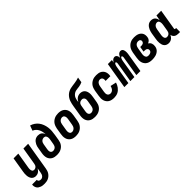

<svg xmlns="http://www.w3.org/2000/svg" viewBox="207 -2042 3572 3572"><g transform="rotate(-45 1993.0 -256.0)"><path d="M166 223Q143 223 119.5 220.5Q96 218 74.5 210Q53 202 34.5 189.5Q16 177 4.5 158Q-7 139 -11.5 116Q-16 93 -12 70V68H112Q110 80 115 91Q120 102 129.5 108Q139 114 151 116Q163 118 175 118Q191 118 207 109Q223 100 233.5 85.5Q244 71 249 54.5Q254 38 257 21L273 -72Q263 -56 251 -40.5Q239 -25 223 -14Q207 -3 188.5 2.5Q170 8 152 8Q126 8 103.5 -1.5Q81 -11 66 -29.5Q51 -48 43 -71.5Q35 -95 33 -120.5Q31 -146 32.5 -172Q34 -198 39 -223L88 -520H213L161 -206Q159 -195 158 -183Q157 -171 157.5 -159.5Q158 -148 161 -137Q164 -126 169.5 -116.5Q175 -107 185.5 -102Q196 -97 208 -97Q223 -97 238.5 -103Q254 -109 265 -121Q276 -133 282 -148Q288 -163 290 -179L347 -520H472L379 38Q375 63 367 87.5Q359 112 344.5 134Q330 156 309.5 174Q289 192 265 203Q241 214 216 218.5Q191 223 166 223Z M707 8Q678 8 650 2.5Q622 -3 598.5 -16.5Q575 -30 558 -51.5Q541 -73 533 -99.5Q525 -126 524.5 -155Q524 -184 529 -213L548 -327Q551 -348 556.5 -368.5Q562 -389 572 -408.5Q582 -428 595.5 -446Q609 -464 627 -477Q645 -490 666 -496Q687 -502 707 -502Q729 -502 749 -497Q769 -492 784.5 -480Q800 -468 811.5 -451Q823 -434 828 -415Q827 -450 819.5 -484Q812 -518 797 -547.5Q782 -577 757.5 -600Q733 -623 701 -635L738 -735Q783 -722 820 -696.5Q857 -671 883.5 -636Q910 -601 926 -558.5Q942 -516 948.5 -470Q955 -424 951.5 -376Q948 -328 940 -280L921 -166Q917 -142 908.5 -118.5Q900 -95 884.5 -73.5Q869 -52 848.5 -36Q828 -20 804.5 -10Q781 0 756 4Q731 8 707 8ZM708 -97Q724 -97 741 -103Q758 -109 770.5 -121.5Q783 -134 789.5 -150.5Q796 -167 799 -184L816 -283Q818 -295 819 -307.5Q820 -320 819 -332.5Q818 -345 814.5 -356.5Q811 -368 804 -377.5Q797 -387 785.5 -392Q774 -397 761 -397Q745 -397 728 -391Q711 -385 698.5 -372Q686 -359 679.5 -343Q673 -327 670 -310L651 -196Q648 -179 648.5 -161.5Q649 -144 655.5 -129Q662 -114 676 -105.5Q690 -97 708 -97Z M1206 8Q1176 8 1147.5 2Q1119 -4 1095.5 -19Q1072 -34 1056 -56.5Q1040 -79 1032.5 -106.5Q1025 -134 1025.5 -164Q1026 -194 1031 -223L1050 -343Q1055 -368 1063.5 -393Q1072 -418 1086.5 -440Q1101 -462 1122 -479.5Q1143 -497 1167 -508Q1191 -519 1216.5 -523.5Q1242 -528 1267 -528Q1297 -528 1325.5 -522Q1354 -516 1377.5 -501Q1401 -486 1417.5 -463.5Q1434 -441 1441.5 -413.5Q1449 -386 1448.5 -356Q1448 -326 1443 -297L1423 -177Q1419 -152 1410.5 -127Q1402 -102 1387 -80Q1372 -58 1351.5 -40.5Q1331 -23 1307 -12Q1283 -1 1257 3.5Q1231 8 1206 8ZM1207 -97Q1225 -97 1242 -104.5Q1259 -112 1272 -126.5Q1285 -141 1291.5 -158.5Q1298 -176 1301 -194L1321 -314Q1323 -326 1324 -338Q1325 -350 1324 -362Q1323 -374 1319 -385Q1315 -396 1308 -405Q1301 -414 1290 -418.5Q1279 -423 1267 -423Q1249 -423 1231.5 -415.5Q1214 -408 1201 -393.5Q1188 -379 1182 -361.5Q1176 -344 1173 -326L1153 -206Q1151 -194 1150 -182Q1149 -170 1150 -158Q1151 -146 1154.5 -135Q1158 -124 1165 -115Q1172 -106 1183.5 -101.5Q1195 -97 1207 -97Z M1707 8Q1678 8 1650 2.5Q1622 -3 1598.5 -16.5Q1575 -30 1558 -51.5Q1541 -73 1533 -99.5Q1525 -126 1524.5 -155Q1524 -184 1529 -213L1562 -414Q1567 -443 1573 -472Q1579 -501 1589.5 -529.5Q1600 -558 1617 -584.5Q1634 -611 1657 -632.5Q1680 -654 1708 -668Q1736 -682 1765 -689Q1794 -696 1823.5 -699.5Q1853 -703 1882.5 -707.5Q1912 -712 1941.5 -718.5Q1971 -725 1999 -735L1982 -630Q1960 -619 1938 -612.5Q1916 -606 1893 -602.5Q1870 -599 1847.5 -597Q1825 -595 1802 -589.5Q1779 -584 1758.5 -571Q1738 -558 1722.5 -539Q1707 -520 1699 -498Q1691 -476 1687 -454Q1685 -443 1684 -432Q1683 -421 1682 -410Q1692 -430 1705.5 -447.5Q1719 -465 1737 -477.5Q1755 -490 1775.5 -496Q1796 -502 1817 -502Q1842 -502 1865.5 -494Q1889 -486 1906 -469Q1923 -452 1932 -429.5Q1941 -407 1944.5 -382Q1948 -357 1946 -331.5Q1944 -306 1940 -280L1921 -166Q1917 -142 1908.5 -118.5Q1900 -95 1884.5 -73.5Q1869 -52 1848.5 -36Q1828 -20 1804.5 -10Q1781 0 1756 4Q1731 8 1707 8ZM1708 -97Q1724 -97 1741 -103Q1758 -109 1770.5 -121.5Q1783 -134 1789.5 -150.5Q1796 -167 1799 -184L1818 -298Q1821 -315 1821 -332.5Q1821 -350 1814 -364.5Q1807 -379 1793 -388Q1779 -397 1761 -397Q1746 -397 1731 -393Q1716 -389 1703 -379Q1690 -369 1682.5 -354.5Q1675 -340 1673 -325L1651 -196Q1648 -179 1648.5 -161.5Q1649 -144 1655.5 -129Q1662 -114 1676 -105.5Q1690 -97 1708 -97Z M2210 8Q2180 8 2151 2Q2122 -4 2098 -18.5Q2074 -33 2057.5 -56Q2041 -79 2033 -106Q2025 -133 2025.5 -163Q2026 -193 2031 -223L2050 -343Q2055 -368 2063.5 -393Q2072 -418 2086.5 -440Q2101 -462 2122 -479.5Q2143 -497 2167.5 -508.5Q2192 -520 2217 -524Q2242 -528 2267 -528Q2294 -528 2320 -524Q2346 -520 2368 -509Q2390 -498 2407 -480Q2424 -462 2434 -439Q2444 -416 2446 -390Q2448 -364 2444 -338L2442 -328H2318L2319 -333Q2321 -349 2320 -365.5Q2319 -382 2311.5 -395.5Q2304 -409 2290 -416Q2276 -423 2259 -423Q2242 -423 2225.5 -414.5Q2209 -406 2198 -391.5Q2187 -377 2181 -360Q2175 -343 2173 -326L2153 -206Q2150 -187 2150.5 -167.5Q2151 -148 2159 -131.5Q2167 -115 2183.5 -106Q2200 -97 2219 -97Q2237 -97 2255 -105.5Q2273 -114 2285.5 -129Q2298 -144 2305.5 -161.5Q2313 -179 2317 -196L2433 -170Q2426 -146 2415 -123Q2404 -100 2388 -79Q2372 -58 2352 -40.5Q2332 -23 2308.5 -12Q2285 -1 2259.5 3.5Q2234 8 2210 8Z M2483 0 2569 -520H2675L2665 -461Q2671 -474 2679 -486Q2687 -498 2697.5 -507.5Q2708 -517 2721.5 -522.5Q2735 -528 2748 -528Q2764 -528 2777.5 -520Q2791 -512 2798.5 -499Q2806 -486 2809.5 -470.5Q2813 -455 2813 -439Q2819 -455 2827 -470Q2835 -485 2846.5 -498.5Q2858 -512 2874 -520Q2890 -528 2906 -528Q2923 -528 2936.5 -520Q2950 -512 2957.5 -498.5Q2965 -485 2968 -469.5Q2971 -454 2971.5 -437.5Q2972 -421 2970.5 -404.5Q2969 -388 2966 -372L2905 0H2799L2863 -389Q2864 -397 2865 -405Q2866 -413 2864.5 -420Q2863 -427 2859 -433.5Q2855 -440 2847 -440Q2839 -440 2832.5 -432.5Q2826 -425 2822.5 -417.5Q2819 -410 2816.5 -402Q2814 -394 2811.5 -386Q2809 -378 2808 -370Q2807 -362 2805 -354L2747 0H2641L2705 -389Q2706 -397 2707 -405Q2708 -413 2706.5 -420Q2705 -427 2701 -433.5Q2697 -440 2689 -440Q2681 -440 2674.5 -432.5Q2668 -425 2664.5 -417.5Q2661 -410 2658.5 -402Q2656 -394 2653.5 -386Q2651 -378 2650 -370Q2649 -362 2647 -354L2589 0Z M3213 8Q3183 8 3154 2.5Q3125 -3 3100.5 -17.5Q3076 -32 3059 -55Q3042 -78 3034 -105.5Q3026 -133 3026 -163Q3026 -193 3031 -223L3050 -343Q3055 -368 3063 -392.5Q3071 -417 3085.5 -439Q3100 -461 3120.5 -479Q3141 -497 3164.5 -508Q3188 -519 3213 -523.5Q3238 -528 3263 -528Q3288 -528 3313.5 -524.5Q3339 -521 3361.5 -512Q3384 -503 3402.5 -487Q3421 -471 3432 -450Q3443 -429 3445.5 -403.5Q3448 -378 3444 -352Q3442 -338 3436.5 -324Q3431 -310 3421 -298Q3411 -286 3397.5 -277.5Q3384 -269 3370 -263Q3386 -253 3398.5 -239Q3411 -225 3417.5 -207.5Q3424 -190 3425.5 -170Q3427 -150 3423 -130Q3420 -108 3410 -86.5Q3400 -65 3383 -48.5Q3366 -32 3345 -20.5Q3324 -9 3302 -3Q3280 3 3257.5 5.5Q3235 8 3213 8ZM3214 -97Q3223 -97 3232 -98Q3241 -99 3250 -101Q3259 -103 3267.5 -107Q3276 -111 3283.5 -117Q3291 -123 3295.5 -131.5Q3300 -140 3301 -149Q3304 -164 3299 -177.5Q3294 -191 3283 -199.5Q3272 -208 3258 -211Q3244 -214 3229 -214H3202L3220 -319H3247Q3259 -319 3270.5 -321Q3282 -323 3293 -328.5Q3304 -334 3311.5 -344.5Q3319 -355 3321 -367Q3324 -380 3320 -391.5Q3316 -403 3307.5 -410.5Q3299 -418 3287.5 -420.5Q3276 -423 3263 -423Q3246 -423 3228.5 -415Q3211 -407 3199.5 -392.5Q3188 -378 3182 -361Q3176 -344 3173 -326L3153 -206Q3151 -194 3150.5 -181Q3150 -168 3151.5 -156Q3153 -144 3157.5 -133Q3162 -122 3170 -113.5Q3178 -105 3189.5 -101Q3201 -97 3214 -97Z M3648 8Q3622 8 3598.5 -1Q3575 -10 3559 -28.5Q3543 -47 3535.5 -70.5Q3528 -94 3525.5 -119.5Q3523 -145 3524.5 -171Q3526 -197 3531 -223L3550 -343Q3554 -364 3559.5 -385Q3565 -406 3574 -426.5Q3583 -447 3596 -466Q3609 -485 3626.5 -499.5Q3644 -514 3665 -521Q3686 -528 3707 -528Q3732 -528 3754.5 -520.5Q3777 -513 3792 -496.5Q3807 -480 3816 -459Q3825 -438 3829 -415L3847 -520H3972L3905 -117Q3904 -113 3904.5 -109Q3905 -105 3907.5 -102Q3910 -99 3914 -98Q3918 -97 3922 -97H3942L3941 8H3904Q3881 8 3859.5 4Q3838 0 3820 -11.5Q3802 -23 3790.5 -41.5Q3779 -60 3777 -83Q3768 -64 3755.5 -47Q3743 -30 3725.5 -17Q3708 -4 3688 2Q3668 8 3648 8ZM3704 -97Q3719 -97 3735 -102.5Q3751 -108 3763 -120Q3775 -132 3781.5 -147.5Q3788 -163 3790 -179L3810 -299Q3812 -312 3813.5 -325Q3815 -338 3814.5 -351Q3814 -364 3811.5 -376.5Q3809 -389 3803 -399.5Q3797 -410 3786.5 -416.5Q3776 -423 3762 -423Q3745 -423 3728 -415Q3711 -407 3699.5 -392.5Q3688 -378 3682 -361Q3676 -344 3673 -326L3653 -206Q3651 -194 3650 -182Q3649 -170 3650 -158.5Q3651 -147 3654 -135.5Q3657 -124 3663.5 -115.5Q3670 -107 3680.5 -102Q3691 -97 3704 -97Z"/></g></svg>

Font: Iosevka Term Curly Extrabold
Style: Italic
Weight: 800
Italic angle: -9°
Designer: Belleve Invis
Foundry: Belleve Invis
Version: Version 32.3.0